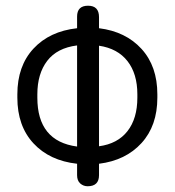

<svg xmlns="http://www.w3.org/2000/svg" viewBox="-20 -648 614 675"><path d="M328.1 -32.2Q328.1 6.8 288.1 6.8Q273.4 6.8 262.2 -2.9Q251 -12.7 251 -32.2V-72.3Q154.3 -83 97.7 -144Q41 -205.1 41 -304.7V-316.4Q41 -416 97.7 -477.1Q154.3 -538.1 251 -548.8V-589.8Q251 -627.9 289.6 -627.9Q328.1 -627.9 328.1 -587.9V-548.8Q421.9 -537.1 477.5 -476.1Q533.2 -415 533.2 -316.4V-304.7Q533.2 -206.1 477.5 -145Q421.9 -84 328.1 -72.3ZM462.9 -316.4Q462.9 -388.7 428.2 -433.1Q393.6 -477.5 328.1 -487.3V-133.8Q393.6 -142.6 428.2 -187Q462.9 -231.4 462.9 -304.7ZM111.3 -304.7Q111.3 -151.4 251 -132.8V-488.3Q180.7 -479.5 146 -434.1Q111.3 -388.7 111.3 -316.4Z"/></svg>

Font: Jura
Style: DemiBold
Weight: 600
Version: Version 2.5